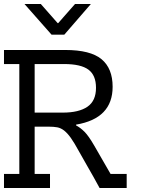

<svg xmlns="http://www.w3.org/2000/svg" viewBox="-20 -943 732 963"><path d="M153.8 -307.7V-70.5H230.8V0H0V-70.5H76.9V-621.8H0V-692.3H307.7Q433.3 -692.3 489.1 -646.2Q544.9 -600 544.9 -507.7Q544.9 -348.7 361.5 -317.9V-314.1Q383.3 -302.6 403.8 -282.1Q424.4 -261.5 452.6 -212.8L534.6 -70.5H615.4V0H479.5Q462.8 -30.8 448.1 -57.1Q433.3 -83.3 419.2 -107.7L375.6 -184.6Q352.6 -226.9 335.3 -251.3Q317.9 -275.6 301.3 -288.5Q284.6 -301.3 266.7 -304.5Q248.7 -307.7 224.4 -307.7ZM294.9 -378.2Q375.6 -378.2 418.6 -407.7Q461.5 -437.2 461.5 -502.6Q461.5 -565.4 423.7 -593.6Q385.9 -621.8 301.3 -621.8H153.8V-378.2ZM271.8 -826.9 356.4 -923.1H435.9L302.6 -769.2H238.5L102.6 -923.1H184.6L269.2 -826.9Z"/></svg>

Font: Slabo 13px
Style: Regular
Weight: 400
Designer: John Hudson
Foundry: Tiro Typeworks Ltd.
Version: Version 1.02 Build 005a